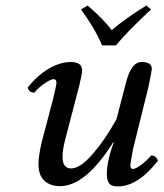

<svg xmlns="http://www.w3.org/2000/svg" viewBox="-20 -664 591 694"><path d="M391.1 -148.9 389.2 -149.9Q290 8.8 196.8 8.8Q161.6 8.8 140.4 -10.7Q119.1 -30.3 119.1 -71.8Q119.1 -99.1 130.9 -150.9L171.9 -306.2Q184.1 -356 184.1 -365.2Q184.1 -377.9 173.8 -377.9Q164.6 -377.9 143.3 -364Q122.1 -350.1 104 -329.1Q85.9 -329.1 80.1 -347.2Q114.3 -391.1 155.8 -415.5Q197.3 -439.9 235.8 -439.9Q276.9 -439.9 276.9 -409.2Q276.9 -398.4 267.1 -356.9L213.9 -152.8Q206.1 -119.6 206.1 -97.2Q206.1 -55.2 236.8 -55.2Q270 -55.2 315.2 -107.4Q360.4 -159.7 400.9 -232.9L435.1 -363.8Q453.6 -439.9 492.2 -439.9Q528.8 -439.9 528.8 -415Q528.8 -409.2 517.1 -352.1L460.9 -125Q451.2 -73.2 451.2 -66.9Q451.2 -53.2 460 -53.2Q469.2 -53.2 488.8 -67.1Q508.3 -81.1 526.9 -102.1Q544.4 -102.1 550.8 -83Q478.5 9.8 405.8 9.8Q382.8 9.8 374.5 -1.2Q366.2 -12.2 366.2 -34.2Q366.2 -82.5 391.1 -148.9ZM398.9 -500H349.1Q322.8 -561.5 272.9 -629.9L296.9 -644Q355.5 -593.3 383.8 -555.2Q432.6 -596.7 508.8 -644L525.9 -629.9Q441.9 -551.8 398.9 -500Z"/></svg>

Font: Common Serif News
Style: Italic
Weight: 450
Italic angle: -12°
Designer: Philipp H. Poll, Khaled Hosny
Foundry: Stefan Peev, Context Ltd.
Version: Version 1.026